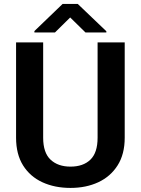

<svg xmlns="http://www.w3.org/2000/svg" viewBox="-20 -921 697 951"><path d="M463.4 -710.9H597.7V-238.8Q597.7 -157.2 562.5 -101.8Q527.3 -46.4 466.8 -18.3Q406.2 9.8 329.1 9.8Q251 9.8 189.9 -18.3Q128.9 -46.4 94.2 -101.8Q59.6 -157.2 59.6 -238.8V-710.9H193.8V-238.8Q193.8 -164.6 230.5 -130.1Q267.1 -95.7 329.1 -95.7Q392.1 -95.7 427.7 -130.1Q463.4 -164.6 463.4 -238.8ZM365.2 -901.4 506.8 -766.1V-760.3H403.3L327.6 -834.5L252.4 -760.3H150.4V-767.1L290 -901.4Z"/></svg>

Font: Vazirmatn FD SemiBold
Style: Regular
Weight: 600
Designer: Saber Rastikerdar
Foundry: Saber Rastikerdar
Version: Version 33.001